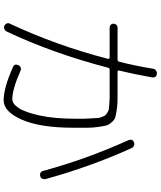

<svg xmlns="http://www.w3.org/2000/svg" viewBox="65 -908 870 1040"><g transform="rotate(90 500.0 -388.0)"><path d="M108.4 -6.8Q226.6 -258.8 298.8 -538.1Q299.8 -541 297.4 -543.9Q294.9 -546.9 292 -546.9H129.9Q121.1 -546.9 114.7 -552.7Q108.4 -558.6 108.4 -567.9Q108.4 -577.1 114.7 -583.5Q121.1 -589.8 129.9 -589.8H302.7Q311.5 -589.8 314.5 -598.6Q336.9 -687.5 352.5 -783.2Q354.5 -793 362.3 -798.3Q370.1 -803.7 379.9 -802.7Q402.3 -799.8 399.4 -777.3Q380.9 -674.8 362.3 -598.6Q360.4 -589.8 368.2 -589.8H462.9Q506.8 -589.8 530.3 -589.4Q553.7 -588.9 580.6 -584.5Q607.4 -580.1 618.7 -576.2Q629.9 -572.3 643.1 -557.1Q656.2 -542 659.7 -528.8Q663.1 -515.6 667.5 -485.8Q671.9 -456.1 671.9 -429.2Q671.9 -402.3 671.9 -351.6Q671.9 -170.9 628.4 -71.8Q585 27.3 523.4 27.3Q457 27.3 344.7 -22.5Q323.2 -31.2 333 -51.8Q335.9 -60.5 344.7 -64.5Q353.5 -68.4 362.3 -64.5Q460.9 -20.5 516.6 -19.5Q542 -19.5 564.9 -53.7Q587.9 -87.9 605.5 -167.5Q623 -247.1 623 -357.4Q623 -393.6 623 -409.2Q623 -424.8 621.1 -449.2Q619.1 -473.6 619.1 -482.4Q619.1 -491.2 613.3 -505.4Q607.4 -519.5 604.5 -523.4Q601.6 -527.3 589.8 -534.7Q578.1 -542 571.3 -542.5Q564.5 -543 544.9 -544.9Q525.4 -546.9 512.2 -546.9Q499 -546.9 469.7 -546.9H358.4Q349.6 -546.9 346.7 -538.1Q269.5 -240.2 150.4 11.7Q146.5 19.5 137.2 23.4Q127.9 27.3 119.1 22.9Q110.4 18.6 106.9 9.8Q103.5 1 108.4 -6.8ZM905.3 -188.5Q841.8 -421.9 739.3 -648.4Q730.5 -670.9 751 -678.7Q759.8 -682.6 769 -678.7Q778.3 -674.8 782.2 -666Q882.8 -443.4 950.2 -199.2Q952.1 -190.4 947.8 -181.6Q943.4 -172.9 933.6 -170.9Q911.1 -166 905.3 -188.5Z"/></g></svg>

Font: Rounded-X Mgen+ 1mn light
Style: Regular
Weight: 200
Designer: [Source Han Sans]
Ryoko NISHIZUKA  (kana & ideographs); Paul D. Hunt (Latin, Greek & Cyrillic); Wenlong ZHANG  (bopomofo
Version: Version 1.059.20150602